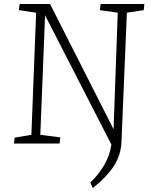

<svg xmlns="http://www.w3.org/2000/svg" viewBox="-20 -723 758 967"><path d="M50 0 54 -30 138 -44 162 -659 75 -672 79 -703H232L552 -72L573 -659L483 -672L487 -703H707L704 -672L619 -659L592 -13Q591 22 581.5 53Q572 84 554 112Q536 140 509.5 168Q483 196 447 224L435 196Q457 175 474.5 153Q492 131 505.5 107.5Q519 84 528 58.5Q537 33 541 5L207 -646L183 -44L284 -31L280 0Z"/></svg>

Font: Literata 18pt ExtraLight
Style: Italic
Weight: 250
Italic angle: -2°
Designer: Latin by Veronika Burian and Jose Scaglione. Greek by Irene Vlachou. Cyrillic by Vera Evstafieva
Foundry: TypeTogether
Version: Version 3.103;gftools[0.9.29]